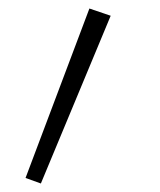

<svg xmlns="http://www.w3.org/2000/svg" viewBox="-20 -339 377 451"><path d="M240 -302 76 92 40 79 190 -319Z"/></svg>

Font: FiraGO Light
Style: Italic
Weight: 300
Italic angle: -8°
Designer: bBox Type GmbH
Foundry: bBox Type GmbH
Version: Version 1.001